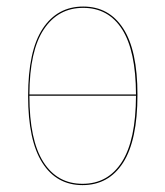

<svg xmlns="http://www.w3.org/2000/svg" viewBox="-20 -547 497 577"><path d="M393.1 -262.2Q393.1 -125.5 349.9 -58.1Q306.6 9.3 228 9.3Q149.9 9.3 107.2 -57.9Q64.5 -125 64.5 -258.3Q64.5 -394.5 108.4 -460.9Q152.3 -527.3 230 -527.3Q307.6 -527.3 350.3 -461.4Q393.1 -395.5 393.1 -262.2ZM230 -523.4Q154.8 -523.4 111.8 -459Q68.8 -394.5 68.4 -263.2H388.7Q388.2 -394.5 346.9 -459Q305.7 -523.4 230 -523.4ZM388.7 -259.3H68.4V-258.3Q68.4 -126.5 110.1 -60.5Q151.9 5.4 228 5.4Q304.2 5.4 346.2 -60.1Q388.2 -125.5 388.7 -259.3Z"/></svg>

Font: Fira Sans Compressed Four
Style: Regular
Weight: 100
Width: 1
Designer: Carrois Corporate & Edenspiekermann AG
Foundry: Carrois Corporate GbR & Edenspiekermann AG
Version: Version 4.203;PS 004.203;hotconv 1.0.88;makeotf.lib2.5.64775